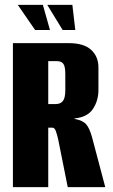

<svg xmlns="http://www.w3.org/2000/svg" viewBox="-20 -768 462 788"><path d="M33 0V-591H262Q324 -591 354 -563.5Q384 -536 384 -491V-399Q384 -355 361.5 -321Q339 -287 286 -282V-280Q320 -274 334 -257.5Q348 -241 358 -204L412 0H258L219 -195Q214 -217 209 -230.5Q204 -244 195 -244H178V0ZM178 -341H209Q229 -341 238.5 -354Q248 -367 248 -397V-465Q248 -495 240 -506Q232 -517 214 -517H178ZM289 -645H237L174 -748H277ZM185 -645H124L53 -748H156Z"/></svg>

Font: Alumni Sans Thin ExtraBold
Style: Regular
Weight: 800
Version: Version 1.018